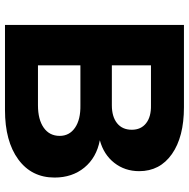

<svg xmlns="http://www.w3.org/2000/svg" viewBox="-14 -726 740 751"><g transform="rotate(90 355.5 -350.0)"><path d="M649 -525Q649 -469 616.5 -427.5Q584 -386 528 -371Q596 -358 635 -310.5Q674 -263 674 -194Q674 -104 603 -52Q532 0 410 0H77V-700H399Q515 -700 582 -653Q649 -606 649 -525ZM487 -496Q487 -532 461.5 -552Q436 -572 391 -571H235V-418H391Q436 -418 461.5 -438.5Q487 -459 487 -496ZM511 -214Q511 -252 479 -274Q447 -296 391 -295H235V-129H391Q447 -129 479 -151.5Q511 -174 511 -214Z"/></g></svg>

Font: Argentum Sans SemiBold
Style: Regular
Weight: 600
Designer: Julieta Ulanovsky (Modified by Cristiano Sobral)
Foundry: Julieta Ulanovsky
Version: Version 5.001;November 22, 2018;FontCreator 11.5.0.2425 64-b